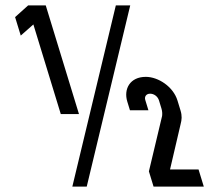

<svg xmlns="http://www.w3.org/2000/svg" viewBox="-20 -687 806 707"><path d="M203.8 -267H270.8L148.5 -667H83.5L35.6 -624L56.4 -556L102.9 -597ZM246.4 0H299.4L459.5 -667H406.5ZM730.4 0 711.1 -63H606.1L645.1 -230C649.3 -245.8 650.9 -259.9 644.8 -280L633.5 -317C617.9 -367.8 562.9 -404 516.9 -404C458.6 -404 434.6 -359.1 448.7 -313L458.5 -281H526.5L514.9 -319C511.2 -330.8 518.1 -342 532.8 -342C546.8 -342 560.8 -332.3 565.5 -317L574.6 -287C577.3 -278.3 578 -269.3 576.9 -260L528.3 -56L545.4 0Z"/></svg>

Font: Din Kursivschrift
Style: LeftEng
Weight: 400
Version: Version 1.089